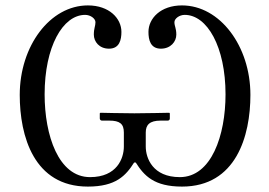

<svg xmlns="http://www.w3.org/2000/svg" viewBox="-20 -678 994 710"><path d="M438 -188V-136C438 -93 413 -23 313 -23C196 -23 145 -178 145 -329C145 -505 212 -623 295 -623C315 -623 333 -609 333 -596C333 -581 327 -574 327 -550C327 -524 347 -498 383 -498C422 -498 429 -531 429 -560C429 -610 384 -658 305 -658C165 -658 53 -508 53 -327C53 -175 105 12 305 12C408 12 445 -28 476 -77H482C513 -28 550 12 653 12C853 12 906 -175 906 -327C906 -508 793 -658 653 -658C574 -658 529 -610 529 -560C529 -531 536 -498 575 -498C611 -498 632 -524 632 -550C632 -574 625 -581 625 -596C625 -609 643 -623 663 -623C746 -623 814 -505 814 -329C814 -178 762 -23 645 -23C545 -23 519 -93 519 -136V-188C519 -216 533 -232 574 -232H600C605 -232 608 -235 608 -240V-259L606 -261C606 -261 513 -259 477 -259C438 -259 351 -261 351 -261L349 -259V-240C349 -235 353 -232 357 -232H384C423 -232 438 -220 438 -188Z"/></svg>

Font: Libertinus Serif Display
Style: Regular
Weight: 400
Designer: Philipp H. Poll, Khaled Hosny
Foundry: Caleb Maclennan
Version: Version 7.050;RELEASE